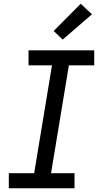

<svg xmlns="http://www.w3.org/2000/svg" viewBox="-20 -1003 540 1023"><path d="M27 0V-80H162L257 -655H132V-735H482V-655H347L252 -80H377V0ZM314 -792 266 -838 410 -983 470 -927Z"/></svg>

Font: Iosevka SS18 Medium
Style: Italic
Weight: 500
Italic angle: -9°
Monospace: yes
Designer: Belleve Invis
Foundry: Belleve Invis
Version: Version 25.1.1; ttfautohint (v1.8.4)